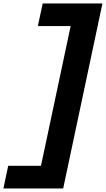

<svg xmlns="http://www.w3.org/2000/svg" viewBox="-43 -872 610 1105"><path d="M202.6 -852.2H546.6L320.6 212.6H-23.4L4.2 82.4H192.8L363.6 -722H175Z"/></svg>

Font: Be Vietnam Pro Variable Thin
Style: Italic
Weight: 100
Italic angle: -12°
Designer: Lam Bao, Tony Le, Vietanh Nguyen
Foundry: Yellow Type Foundry
Version: Version 1.002